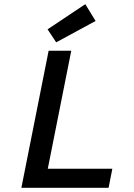

<svg xmlns="http://www.w3.org/2000/svg" viewBox="-20 -896 640 916"><path d="M82 0 212 -654H320L208 -91H516L498 0ZM248 -694 207 -756 387 -876 436 -796Z"/></svg>

Font: Source Code Pro SemiBold
Style: Italic
Weight: 600
Italic angle: -11°
Monospace: yes
Designer: Paul D. Hunt, Teo Tuominen
Foundry: Adobe Systems Incorporated
Version: Version 1.016;hotconv 1.0.116;makeotfexe 2.5.65601